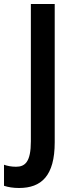

<svg xmlns="http://www.w3.org/2000/svg" viewBox="-78 -734 369 958"><path d="M17 204C128 204 195 144 195 -24V-714H76V-29C76 74 47 98 2 98C-21 98 -41 94 -58 88V193C-37 200 -12 204 17 204Z"/></svg>

Font: Noto Sans Gujarati UI Condensed SemiBold
Style: Regular
Weight: 600
Width: 3
Designer: Jelle Bosma - Monotype Design Team, Universal Thirst
Foundry: Monotype Imaging Inc.
Version: Version 2.106